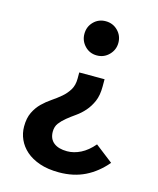

<svg xmlns="http://www.w3.org/2000/svg" viewBox="-110 -583 722 879"><g transform="rotate(15 251.5 -144.0)"><path d="M225 -248H345V-213Q345 -171 332.5 -142.5Q320 -114 301.5 -93Q283 -72 261.5 -57Q240 -42 221.5 -27Q203 -12 190.5 4.5Q178 21 178 45Q178 79 200.5 97Q223 115 264 115Q296 115 328 99Q360 83 389 49L473 114Q430 165 376 191.5Q322 218 253 218Q200 218 161 204.5Q122 191 96.5 168.5Q71 146 58 117Q45 88 45 56Q45 16 58.5 -11.5Q72 -39 92 -58.5Q112 -78 135 -93.5Q158 -109 178 -126Q198 -143 211.5 -165Q225 -187 225 -219ZM363 -425Q363 -392 339.5 -368Q316 -344 282 -344Q248 -344 225 -368Q202 -392 202 -425Q202 -459 225 -482.5Q248 -506 282 -506Q316 -506 339.5 -482.5Q363 -459 363 -425Z"/></g></svg>

Font: Qnwhxotralxmqkhsjrfbfhwcoqn
Style: Regular
Weight: 500
Designer: Carrois Corporate & Edenspiekermann
Foundry: Carrois Corporate GbR & Edenspiekermann AG
Version: Version 2.001